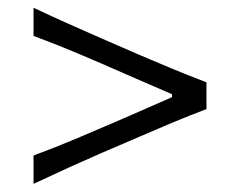

<svg xmlns="http://www.w3.org/2000/svg" viewBox="-20 -538 606 484"><path d="M64.5 -74.5V-146Q120 -166.5 178 -191Q236 -215.5 292.5 -240L413.5 -293V-300.5L292.5 -353Q236 -378 178 -402.5Q120 -427 64.5 -447.5V-518.5Q110 -497 153 -477.8Q196 -458.5 234 -442L333 -399Q369.5 -383.5 412.5 -365.5Q455.5 -347.5 500.5 -330.5V-263Q455.5 -246 412.5 -228Q369.5 -210 333 -194L234 -151.5Q196 -135 153 -115.5Q110 -96 64.5 -74.5Z"/></svg>

Font: Commissioner Flair Light
Style: Regular
Weight: 300
Designer: Kostas Bartsokas
Foundry: Kostas Bartsokas
Version: Version 1.000; ttfautohint (v1.8.3)